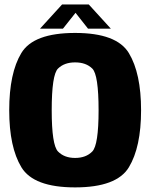

<svg xmlns="http://www.w3.org/2000/svg" viewBox="-20 -828 670 854"><path d="M314 5.5Q499 5.5 553.2 -84Q607.5 -173.5 607.5 -337.5Q607.5 -502 553.2 -591.8Q499 -681.5 314 -681.5Q129 -681.5 75 -592.2Q21 -503 21 -337.5Q21 -173.5 75.2 -84Q129.5 5.5 314 5.5ZM314 -125.5Q266 -125.5 238 -154.2Q210 -183 210 -337.5Q210 -495.5 238 -523Q266 -550.5 314 -550.5Q362.5 -550.5 390.5 -523Q418.5 -495.5 418.5 -337.5Q418.5 -183 390.5 -154.2Q362.5 -125.5 314 -125.5ZM158 -700.5H260L316 -771L371.5 -700.5H473L375 -808H256Z"/></svg>

Font: Anybody SemiCondensed ExtraBold
Style: Regular
Weight: 800
Width: 4
Version: Version 1.113;gftools[0.9.25]